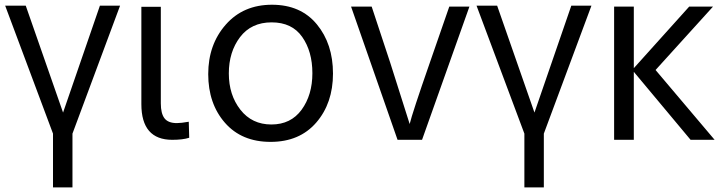

<svg xmlns="http://www.w3.org/2000/svg" viewBox="-20 -572 3090 819"><path d="M2 -547.9H89.8L249 -91.8L406.2 -547.9H492.2L289.1 -2V227.5H206.1V-2Z M583 -127.9V-543H666V-130.9Q666 -87.9 681.6 -67.4Q697.3 -46.9 734.4 -46.9Q752 -46.9 785.2 -52.7L787.1 15.6Q759.8 24.4 714.8 24.4Q583 24.4 583 -127.9Z M939.5 -48.3Q868.2 -129.9 868.2 -255.9Q868.2 -381.8 942.9 -466.8Q1017.6 -551.8 1140.1 -551.8Q1262.7 -551.8 1331.5 -468.3Q1400.4 -384.8 1400.4 -258.3Q1400.4 -131.8 1329.1 -49.3Q1257.8 33.2 1134.3 33.2Q1010.7 33.2 939.5 -48.3ZM1003.9 -413.6Q956.1 -350.6 956.1 -258.8Q956.1 -167 1005.4 -104Q1054.7 -41 1137.7 -41Q1220.7 -41 1266.6 -104Q1312.5 -167 1312.5 -259.8Q1312.5 -352.5 1269 -414.6Q1225.6 -476.6 1138.7 -476.6Q1051.8 -476.6 1003.9 -413.6Z M1477.5 -543.9H1565.4L1644.5 -304.7L1727.5 -43Q1738.3 -88.9 1813.5 -304.7L1896.5 -543.9H1982.4L1780.3 24.4H1675.8Z M2012.7 -547.9H2100.6L2259.8 -91.8L2417 -547.9H2502.9L2299.8 -2V227.5H2216.8V-2Z M2599.6 24.4V-543.9H2683.6V-281.2L2919.9 -543.9H3021.5L2776.4 -273.4L3028.3 24.4H2925.8L2683.6 -265.6V24.4Z"/></svg>

Font: GenEi M Gothic v2 Regular
Style: Regular
Weight: 400
Version: Version 2.0